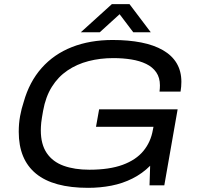

<svg xmlns="http://www.w3.org/2000/svg" viewBox="-20 -890 945 922"><path d="M403 12Q236 12 153 -56Q70 -124 70 -257Q70 -297 76.5 -332.5Q83 -368 94 -401Q121 -497 180 -563.5Q239 -630 325.5 -664Q412 -698 521 -698Q597 -698 658 -686Q719 -674 762.5 -649Q806 -624 828.5 -586Q851 -548 851 -497Q851 -486 850 -474Q849 -462 847 -450H746Q747 -458 747.5 -465.5Q748 -473 748 -480Q748 -517 730.5 -542.5Q713 -568 682 -583Q651 -598 610.5 -604.5Q570 -611 524 -611Q461 -611 405 -596.5Q349 -582 304 -551.5Q259 -521 229 -473Q199 -425 187 -358Q184 -340 181.5 -326Q179 -312 178 -301Q177 -290 176.5 -281Q176 -272 176 -264Q176 -197 204.5 -155Q233 -113 285.5 -94Q338 -75 409 -75Q505 -75 569 -98.5Q633 -122 668.5 -165Q704 -208 714 -266L717 -281H441L456 -365H833L769 0H698L701 -94Q664 -57 616.5 -33Q569 -9 515 1.5Q461 12 403 12ZM368 -735 517 -870H602L704 -735H620L536 -846H581L459 -735Z"/></svg>

Font: Archivo SemiExpanded
Style: Italic
Weight: 400
Width: 6
Italic angle: -10°
Designer: Hector Gatti
Foundry: Omnibus-Type
Version: Version 2.001